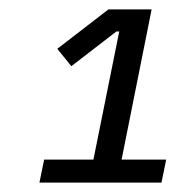

<svg xmlns="http://www.w3.org/2000/svg" viewBox="-20 -718 379 409"><path d="M324 -329 334 -378H239L303 -698H211L102 -614L132 -577L228 -651H234L179 -378H74L64 -329Z"/></svg>

Font: Braiins Sans
Style: Italic
Weight: 400
Italic angle: -11.31°
Designer: Mike Abbink, Paul van der Laan, Pieter van Rosmalen, Jiri Chlebus, Lubos Buracinsky
Foundry: Bold Monday, Sudetype
Version: Version 1.000;hotconv 1.0.109;makeotfexe 2.5.65596